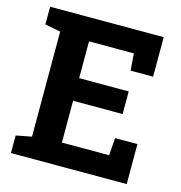

<svg xmlns="http://www.w3.org/2000/svg" viewBox="-106 -806 850 901"><g transform="rotate(15 319.5 -355.5)"><path d="M27.3 0V-85.4L103 -100.1V-610.4L27.3 -625V-710.9H579.1V-519H469.7L463.4 -601.1H245.6V-422.4H486.3V-312.5H245.6V-109.4H475.1L481.4 -194.3H589.8V0Z"/></g></svg>

Font: Roboto Slab
Style: Bold
Weight: 700
Designer: Google
Version: Version 2.000; ttfautohint (v1.8.1.43-b0c9)